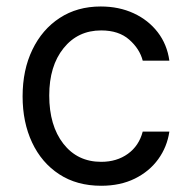

<svg xmlns="http://www.w3.org/2000/svg" viewBox="-20 -573 598 604"><path d="M298.3 11.4Q221.6 11.4 166.2 -24.9Q110.8 -61.1 81 -124.6Q51.1 -188.2 51.1 -269.9Q51.1 -353 81.9 -416.7Q112.6 -480.5 167.8 -516.5Q223 -552.6 296.9 -552.6Q354.4 -552.6 400.6 -531.2Q446.7 -509.9 476.2 -471.6Q505.7 -433.2 512.8 -382.1H429Q419.4 -419.4 386.5 -448.3Q353.7 -477.3 298.3 -477.3Q224.8 -477.3 179.9 -421.3Q134.9 -365.4 134.9 -272.7Q134.9 -177.9 179.3 -120.9Q223.7 -63.9 298.3 -63.9Q347.3 -63.9 382.3 -89.1Q417.3 -114.3 429 -159.1H512.8Q505.7 -110.8 477.8 -72.3Q449.9 -33.7 404.3 -11.2Q358.7 11.4 298.3 11.4Z"/></svg>

Font: Linik Sans
Style: Regular
Weight: 400
Designer: Rasmus Andersson (font), Marc Monis (original base), Kil Hyung-jin (Pretendard portions), Cristiano Sobral (main changes
Foundry: rsms
Version: Version 3.018;May 31, 2022;FontCreator 14.0.0.2814 64-bit; t